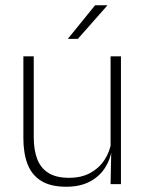

<svg xmlns="http://www.w3.org/2000/svg" viewBox="-20 -701 556 731"><path d="M108.5 -486.5V-178.5Q108.5 -130.5 121.5 -96Q134.5 -61.5 164 -42.8Q193.5 -24 243 -24Q289 -24 322.8 -42Q356.5 -60 377.2 -91.2Q398 -122.5 404.5 -162.5L415.5 -130.5H405.5Q400 -93 379 -60.8Q358 -28.5 321.2 -9.2Q284.5 10 232 10Q173 10 137 -12.2Q101 -34.5 85 -75.8Q69 -117 69 -175V-486.5ZM440.5 -486.5V0H401L403.5 -123.5L401 -125.5V-486.5ZM342 -681H388.5V-680L276.5 -553H239V-554Z"/></svg>

Font: Anek Telugu ExtraLight
Style: Regular
Weight: 250
Version: Version 1.003